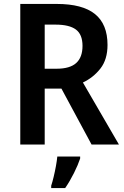

<svg xmlns="http://www.w3.org/2000/svg" viewBox="-20 -734 630 975"><path d="M268 -714Q399 -714 462.5 -662.5Q526 -611 526 -506Q526 -432 490 -386Q454 -340 401 -315L584 0H445L292 -284H207V0H83V-714ZM262 -609H207V-385H267Q335 -385 367 -414Q399 -443 399 -501Q399 -559 365.5 -584Q332 -609 262 -609ZM387 71Q376 104 355.5 145Q335 186 311 221H240V209Q246 191 252.5 164Q259 137 264 109.5Q269 82 271 61H387Z"/></svg>

Font: Noto Sans SemiCondensed SemiBold
Style: Regular
Weight: 600
Width: 4
Designer: Monotype Design Team
Foundry: Monotype Imaging Inc.
Version: Version 2.013; ttfautohint (v1.8.4.7-5d5b)